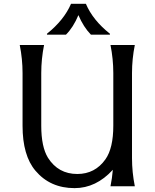

<svg xmlns="http://www.w3.org/2000/svg" viewBox="-20 -972 807 1002"><path d="M350.6 -952.1H428.2Q464.4 -866.7 553.7 -795.9V-791H454.6Q415.5 -831.1 389.2 -893.1Q362.8 -829.6 324.2 -791H225.1V-795.9Q314.5 -867.7 350.6 -952.1ZM683.6 0H556.6Q565.4 -43 568.8 -85.9Q481.4 9.8 369.1 9.8Q241.7 9.8 165 -81.1Q97.7 -160.6 97.7 -315.4V-590.8Q97.7 -664.1 83 -737.3H210Q195.3 -664.1 195.3 -590.8V-316.4Q195.3 -205.1 230.5 -148.4Q284.2 -64 383.3 -64Q476.1 -64 530.3 -140.6Q571.3 -198.7 571.3 -316.4V-590.8Q571.3 -664.1 556.6 -737.3H683.6Q668.9 -664.1 668.9 -590.8V-146.5Q668.9 -73.2 683.6 0Z"/></svg>

Font: Classica
Style: Book
Weight: 400
Version: Version 1.001